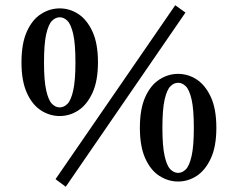

<svg xmlns="http://www.w3.org/2000/svg" viewBox="-20 -684 907 733"><path d="M231 29 192 0 649 -664 688 -636ZM148 -446Q148 -376 156.5 -338.5Q165 -301 178.5 -287.5Q192 -274 208 -274Q224 -274 237.5 -287.5Q251 -301 259.5 -338.5Q268 -376 268 -446Q268 -517 259.5 -554Q251 -591 237.5 -604.5Q224 -618 208 -618Q192 -618 178.5 -604.5Q165 -591 156.5 -554Q148 -517 148 -446ZM208 -652Q246 -652 279 -630.5Q312 -609 333 -563.5Q354 -518 354 -446Q354 -375 333 -329.5Q312 -284 279 -262.5Q246 -241 208 -241Q170 -241 136.5 -262.5Q103 -284 82.5 -329.5Q62 -375 62 -446Q62 -518 82.5 -563.5Q103 -609 136.5 -630.5Q170 -652 208 -652ZM600 -196Q600 -126 608.5 -88.5Q617 -51 630.5 -37.5Q644 -24 660 -24Q676 -24 689.5 -37.5Q703 -51 711.5 -88.5Q720 -126 720 -196Q720 -267 711.5 -304Q703 -341 689.5 -354.5Q676 -368 660 -368Q644 -368 630.5 -354.5Q617 -341 608.5 -304Q600 -267 600 -196ZM660 -402Q698 -402 731 -380.5Q764 -359 785 -313.5Q806 -268 806 -196Q806 -125 785 -79.5Q764 -34 731 -12.5Q698 9 660 9Q622 9 588.5 -12.5Q555 -34 534.5 -79.5Q514 -125 514 -196Q514 -268 534.5 -313.5Q555 -359 588.5 -380.5Q622 -402 660 -402Z"/></svg>

Font: Source Serif Pro Semibold
Style: Regular
Weight: 600
Designer: Frank Grießhammer
Foundry: Adobe Systems Incorporated
Version: Version 3.000;hotconv 1.0.109;makeotfexe 2.5.65596